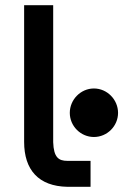

<svg xmlns="http://www.w3.org/2000/svg" viewBox="-20 -720 516 740"><path d="M435 -285C435 -336 393 -379 342 -379C291 -379 249 -336 249 -285C249 -234 291 -192 342 -192C393 -192 435 -234 435 -285ZM185 -172V-700H73V-173C73 -66 128 -2 240 0H329V-100H240C206 -100 187 -113 185 -172Z"/></svg>

Font: Mint Spirit No2
Style: Bold
Weight: 700
Designer: HARENDAL Hirwen
Foundry: Arkandis Digital Foundry.
Version: Version 1.004;FFEdit